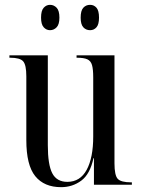

<svg xmlns="http://www.w3.org/2000/svg" viewBox="-20 -765 588 795"><path d="M233 10Q163 10 126 -35.5Q89 -81 89 -185V-449Q89 -496 76 -511Q63 -526 22 -526H19V-536H178V-164Q178 -83 196.5 -47.5Q215 -12 259 -12Q312 -12 339 -62Q366 -112 366 -200V-444Q366 -478 361 -495.5Q356 -513 341.5 -519.5Q327 -526 299 -526H297V-536H454V-89Q454 -39 467.5 -24.5Q481 -10 523 -10H526V0H369V-110H367Q353 -44 316.5 -17Q280 10 233 10ZM353 -640Q336 -640 325 -652Q314 -664 314 -692Q314 -721 325 -733Q336 -745 353 -745Q369 -745 379.5 -733Q390 -721 390 -692Q390 -664 379.5 -652Q369 -640 353 -640ZM187 -640Q172 -640 161 -652Q150 -664 150 -692Q150 -721 161 -733Q172 -745 187 -745Q203 -745 214.5 -733Q226 -721 226 -692Q226 -664 214.5 -652Q203 -640 187 -640Z"/></svg>

Font: Noto Serif Display Condensed
Style: Regular
Weight: 400
Width: 3
Designer: Monotype Design Team
Foundry: Monotype Imaging Inc.
Version: Version 2.009